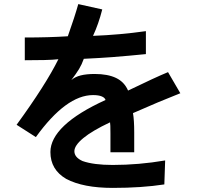

<svg xmlns="http://www.w3.org/2000/svg" viewBox="-20 -779 960 937"><path d="M782 121Q672 138 530 138Q386 138 303 94Q226 49 226 -37Q226 -102 293.5 -166Q361 -230 495 -291Q492 -302 476.5 -308.5Q461 -315 434 -315Q303 -315 155 -110L61 -170Q203 -365 265 -490Q239 -487 196 -486Q153 -485 101 -485V-596Q218 -596 311 -602Q345 -698 362 -759L479 -733Q461 -662 434 -604Q564 -609 692 -627V-515Q525 -498 389 -492Q379 -464 366 -442.5Q353 -421 328 -388Q346 -404 374 -411Q402 -418 442 -418Q506 -418 546.5 -398.5Q587 -379 605 -337Q737 -401 800 -427L860 -324Q758 -284 629 -227Q635 -193 635 -133V-36H519V-128Q519 -175 517 -182Q430 -141 386.5 -105Q343 -69 343 -41Q343 -11 383 7Q437 26 530 26Q657 26 786 4Z"/></svg>

Font: LINE Seed Sans KR Bold
Style: Regular
Weight: 700
Designer: LINE BX Design & Sandoll Inc & Dalton Maag Ltd
Foundry: Sandoll Inc.
Version: Version 1.000